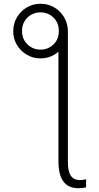

<svg xmlns="http://www.w3.org/2000/svg" viewBox="-20 -780 519 1004"><path d="M285.6 -594.2 335 -618.7V63.5Q334.5 115.2 350.1 138.4Q365.7 161.6 397.9 161.6Q414.6 161.6 430.2 157.2V199.2Q422.4 201.7 410.9 202.9Q399.4 204.1 389.2 204.1Q337.4 204.1 311.5 168.9Q285.6 133.8 285.6 63.5ZM49.3 -617.2Q49.3 -657.2 68.6 -689.7Q87.9 -722.2 120.4 -741.2Q152.8 -760.3 191.9 -760.3Q231.4 -760.3 263.9 -741.2Q296.4 -722.2 315.4 -689.7Q334.5 -657.2 335 -617.2Q335 -578.1 315.7 -545.7Q296.4 -513.2 263.9 -493.9Q231.4 -474.6 191.9 -474.6Q152.8 -474.6 120.1 -493.9Q87.4 -513.2 68.1 -545.7Q48.8 -578.1 49.3 -617.2ZM191.9 -520.5Q231.9 -520.5 260 -547.9Q288.1 -575.2 287.6 -618.2Q287.6 -660.6 259.8 -688Q231.9 -715.3 191.9 -715.3Q151.9 -715.3 123.5 -688Q95.2 -660.6 95.2 -618.2Q95.2 -575.2 123.5 -547.9Q151.9 -520.5 191.9 -520.5Z"/></svg>

Font: Inter ExtraLight
Style: Regular
Weight: 250
Designer: Rasmus Andersson
Foundry: rsms
Version: Version 4.001;git-66647c0bb